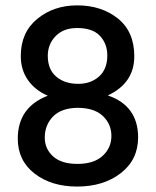

<svg xmlns="http://www.w3.org/2000/svg" viewBox="-20 -683 578 712"><path d="M267.1 -75.2Q208 -75.2 177 -103Q146 -130.9 146 -172.9Q146 -219.2 176.5 -250.7Q207 -282.2 267.1 -283.2Q329.1 -283.2 361.1 -253.2Q393.1 -223.1 393.1 -179Q393.1 -134.8 360.6 -105Q328.1 -75.2 267.1 -75.2ZM266.1 -579.1Q323.2 -579.1 350.6 -550Q377.9 -521 377.9 -477.1Q377.9 -426.8 347.4 -399.4Q316.9 -372.1 270 -372.1Q220.2 -372.1 188.7 -398.7Q157.2 -425.3 157.2 -476.1Q157.2 -519 186.3 -549.1Q215.3 -579.1 266.1 -579.1ZM379.9 -329.1Q478 -375 478 -474.1Q478 -565.9 417 -614.5Q356 -663.1 266.1 -663.1Q179.2 -663.1 118.2 -613Q57.1 -563 57.1 -475.1Q57.1 -423.8 83.7 -386Q110.4 -348.1 157.2 -328.1Q45.9 -285.2 45.9 -168.9Q45.9 -87.9 107.9 -39.6Q169.9 8.8 266.1 8.8Q363.8 8.8 428 -41Q492.2 -90.8 492.2 -173.8Q491.7 -291 379.9 -329.1Z"/></svg>

Font: FAU Chimera Medium
Style: Regular
Weight: 500
Version: Version 1.002;hotconv 1.0.117;makeotfexe 2.5.65602